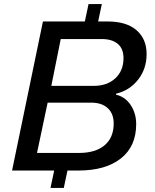

<svg xmlns="http://www.w3.org/2000/svg" viewBox="-20 -834 756 939"><path d="M190 -729H395L413 -814H478L460 -729H506Q599 -729 648 -686Q697 -643 697 -570Q697 -497 655 -444Q613 -391 548 -376L547 -371Q592 -361 619 -320.5Q646 -280 646 -227Q646 -118 571 -59Q496 0 364 0H310L292 85H227L245 0H39ZM536 -230Q536 -278 507 -305Q478 -332 426 -332H213L161 -86H366Q447 -86 491.5 -123.5Q536 -161 536 -230ZM584 -550Q584 -596 556 -619.5Q528 -643 478 -643H277L231 -414H438Q504 -414 544 -451Q584 -488 584 -550Z"/></svg>

Font: Mona Sans Medium
Style: Italic
Weight: 500
Italic angle: -11.7°
Designer: Deni Anggara
Foundry: GitHub
Version: Version 2.000